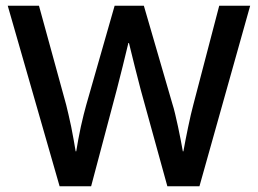

<svg xmlns="http://www.w3.org/2000/svg" viewBox="-20 -650 900 670"><path d="M116 -630 211 -284Q214 -271 219 -250.5Q224 -230 228.5 -207.5Q233 -185 237 -162.5Q241 -140 244 -122H246Q249 -140 253 -162.5Q257 -185 262 -207.5Q267 -230 272 -250Q277 -270 281 -284L380 -630H482L582 -286Q586 -274 591 -253Q596 -232 601 -209Q606 -186 610.5 -162.5Q615 -139 618 -122H620Q623 -140 627.5 -162Q632 -184 636.5 -206.5Q641 -229 646 -250Q651 -271 655 -286L745 -630H853L676 0H564L471 -337Q460 -379 450.5 -417Q441 -455 430 -500H428Q417 -455 408 -418Q399 -381 388 -339L298 0H188L7 -630Z"/></svg>

Font: Mukta Medium
Style: Regular
Weight: 500
Designer: Girish Dalvi and Yashodeep Gholap
Foundry: Ek Type
Version: Version 2.538;PS 1.002;hotconv 16.6.51;makeotf.lib2.5.65220;